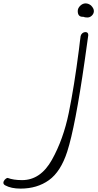

<svg xmlns="http://www.w3.org/2000/svg" viewBox="-354 -697 575 1131"><path d="M-323 395Q-334 389 -334 380Q-334 371 -326.5 362Q-319 353 -309 351Q-275 364 -224 364Q-115 364 -48 244Q19 124 51 -31.5Q83 -187 111 -405Q114 -431 116.5 -451Q119 -471 121 -485Q124 -496 132 -502Q140 -508 149 -508Q166 -508 166 -490L145 -340Q89 51 42 196Q4 314 -65.5 364Q-135 414 -233 414Q-288 414 -323 395ZM137 -598H133Q104 -598 104 -632Q104 -649 118.5 -663Q133 -677 150 -677Q167 -677 182 -665Q199 -648 199 -632Q199 -617 187.5 -605.5Q176 -594 161 -594Q145 -594 137 -598Z"/></svg>

Font: Bad Script
Style: Regular
Weight: 400
Italic angle: -10°
Designer: Roman Shchyukin (Gaslight Type Foundry), Cyreal (Charset Expansion)
Foundry: Gaslight
Version: Version 2.000